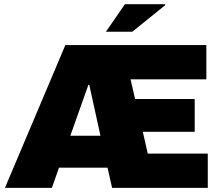

<svg xmlns="http://www.w3.org/2000/svg" viewBox="-20 -905 1025 925"><path d="M617.2 -752H490.2L582 -884.8H774.9L776.9 -880.9ZM498 -97.2H264.2L230 0H3.9L294.9 -688H974.1V-522.9H608.9L630.9 -428.2H918V-270H668L691.9 -165H981V0H520ZM318.8 -251H463.9L410.2 -496.1H405.8Z"/></svg>

Font: Archivo-RBTV
Style: Regular
Weight: 500
Designer: Hector Gatti
Foundry: Hector Gatti
Version: ""